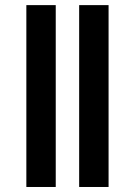

<svg xmlns="http://www.w3.org/2000/svg" viewBox="-20 -745 538 765"><path d="M85 0V-724.6H202.1V0ZM295.4 0V-724.6H412.6V0Z"/></svg>

Font: Liberation Sans
Style: Bold Italic
Weight: 700
Italic angle: -12°
Designer: Steve Matteson
Foundry: Ascender Corporation
Version: Version 2.1.5